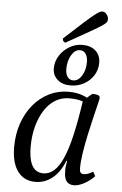

<svg xmlns="http://www.w3.org/2000/svg" viewBox="-60 -928 624 982"><g transform="rotate(5 252.0 -437.0)"><path d="M159 12Q101 12 68.5 -31.5Q36 -75 36 -157Q36 -222 55 -277.5Q74 -333 108.5 -374.5Q143 -416 189 -439Q235 -462 289 -462Q330 -462 361.5 -450.5Q393 -439 420 -414L417 -386Q405 -397 378 -413Q351 -429 296 -429Q257 -429 224.5 -409.5Q192 -390 169 -354Q146 -318 133 -270Q120 -222 120 -165Q120 -124 128 -94.5Q136 -65 153 -50Q170 -35 196 -35Q226 -35 251 -57Q276 -79 296.5 -126Q317 -173 334 -247Q351 -321 366 -424L411 -462Q428 -462 439 -458.5Q450 -455 450 -443Q450 -439 443 -411Q436 -383 426 -341Q416 -299 405.5 -250.5Q395 -202 388 -156.5Q381 -111 381 -76Q381 -62 386 -55.5Q391 -49 403 -49Q414 -49 425.5 -53.5Q437 -58 450 -66L462 -43Q437 -18 408.5 -3Q380 12 357 12Q332 12 319.5 -4Q307 -20 307 -51Q306 -63 307.5 -78Q309 -93 312 -109H308Q286 -51 247 -19.5Q208 12 159 12ZM294 -495Q253 -495 228 -517.5Q203 -540 203 -575Q203 -610 222 -640Q241 -670 272 -688.5Q303 -707 339 -707Q382 -707 407 -684Q432 -661 432 -623Q432 -587 413.5 -558Q395 -529 364 -512Q333 -495 294 -495ZM307 -522Q333 -522 351 -551Q369 -580 369 -621Q369 -647 358.5 -663Q348 -679 328 -679Q303 -679 285 -649Q267 -619 267 -577Q267 -552 277.5 -537Q288 -522 307 -522ZM251 -711Q246 -711 241 -716Q236 -721 236 -731Q297 -787 332 -818.5Q367 -850 385 -864Q403 -878 411 -882Q419 -886 426 -886Q434 -886 441 -880.5Q448 -875 452.5 -866.5Q457 -858 457 -848Q457 -841 453 -834Q449 -827 430.5 -814.5Q412 -802 369.5 -778Q327 -754 251 -711Z"/></g></svg>

Font: Petrona
Style: Italic
Weight: 400
Italic angle: -9°
Designer: Ringo R. Seeber
Foundry: Ringo R. Seeber
Version: Version 2.001; ttfautohint (v1.8.3)